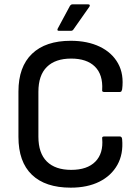

<svg xmlns="http://www.w3.org/2000/svg" viewBox="-20 -854 645 885"><path d="M306 11Q189 11 127 -48.5Q65 -108 65 -223V-432Q65 -546 127.5 -606Q190 -666 306 -666Q383 -666 439.5 -639Q496 -612 524 -562Q552 -512 543 -442Q542 -438 540 -434Q538 -430 532 -430H460Q449 -430 451 -440Q455 -510 417.5 -547Q380 -584 308 -584Q235 -584 196 -545.5Q157 -507 157 -431V-224Q157 -148 196 -109.5Q235 -71 308 -71Q382 -71 419.5 -109Q457 -147 451 -215Q449 -225 460 -225H532Q542 -225 543 -212Q549 -144 521 -94Q493 -44 438 -16.5Q383 11 306 11ZM251 -712Q246 -712 245 -715Q244 -718 246 -722L303 -828Q308 -834 314 -834H386Q392 -834 393.5 -831Q395 -828 392 -823L319 -719Q315 -712 307 -712Z"/></svg>

Font: Sofia Sans Semi Condensed Medium
Style: Regular
Weight: 500
Designer: Botio Nikoltchev, Ani Petrova
Foundry: lettersoup
Version: Version 4.100